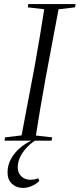

<svg xmlns="http://www.w3.org/2000/svg" viewBox="-20 -690 391 942"><path d="M2 0 5 -16 105 -28H130L236 -16L233 0ZM81 0 149 -359Q163 -436 176 -514.5Q189 -593 201 -670H272L204 -308Q190 -231 177 -154Q164 -77 152 0ZM116 -654 119 -670H351L348 -654L247 -642H221ZM93 232Q60 232 38.5 211.5Q17 191 17 157Q17 120 34 89.5Q51 59 78 36Q105 13 136 -1V-13L153 -1Q127 16 107.5 38Q88 60 77.5 83.5Q67 107 67 131Q67 158 84.5 175Q102 192 129 192Q136 192 146 190.5Q156 189 168 185L173 198Q155 215 134 223.5Q113 232 93 232Z"/></svg>

Font: Source Serif 4 60pt
Style: Italic
Weight: 400
Italic angle: -12°
Version: Version 4.004;hotconv 1.0.116;makeotfexe 2.5.65601